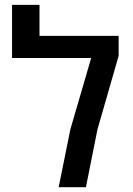

<svg xmlns="http://www.w3.org/2000/svg" viewBox="-20 -782 554 802"><path d="M273.9 -241.7 360.8 -539.6H30.3V-761.7H145V-632.3H475.6V-548.8L387.2 -241.7L338.9 0H225.1Z"/></svg>

Font: Viking Open Sans Light
Style: Bold
Weight: 600
Foundry: Ascender Corporation
Version: Version 2.001